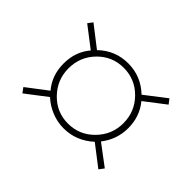

<svg xmlns="http://www.w3.org/2000/svg" viewBox="-81 -643 749 749"><g transform="rotate(45 293.5 -269.0)"><path d="M170 -138.9Q194.7 -116 226.8 -103Q259 -89.9 293.6 -89.9Q362.9 -89.9 416.8 -138.9L502.7 -72.8L518 -93.1L433 -156.9Q471.7 -206.8 471.7 -268.9Q471.7 -333.2 433 -379.9L518 -445.1L502.7 -464.9L415.9 -397.9Q363.8 -447.8 292.7 -447.8Q221.7 -447.8 170 -397.9L83.6 -464.9L68.8 -445.1L153.8 -379.9Q114.7 -334.1 114.7 -268.9Q114.7 -204.1 153.8 -157.8L68.8 -93.1L83.6 -72.8ZM141.6 -268.9Q141.6 -333.2 185.7 -378.1Q229.8 -423.1 292.7 -423.1Q355.7 -423.1 400.2 -378.1Q444.7 -333.2 444.7 -268.9Q444.7 -205.9 400.2 -160.5Q355.7 -115.1 292.7 -115.1Q229.8 -115.1 185.7 -160.5Q141.6 -205.9 141.6 -268.9Z"/></g></svg>

Font: Arad-VF Thin Dots1
Style: Regular
Weight: 100
Designer: Mohammad Darvishi
Version: Version 1.000;August 30, 2024;FontCreator 15.0.0.2992 64-bit